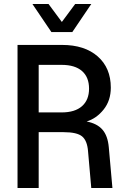

<svg xmlns="http://www.w3.org/2000/svg" viewBox="-20 -933 640 953"><path d="M67 0V-710H288Q400 -710 465 -653Q530 -596 530 -498Q530 -434 494.5 -389.5Q459 -345 410 -330Q462 -320 488.5 -289.5Q515 -259 520 -202L538 0H433L417 -182Q413 -235 387.5 -256Q362 -277 296 -277H172V0ZM172 -375H286Q352 -375 387 -406Q422 -437 422 -493Q422 -550 387 -580.5Q352 -611 286 -611H172ZM141 -913H221L287 -824L353 -913H433L339 -774H235Z"/></svg>

Font: Geist Mono Medium
Style: Regular
Weight: 500
Monospace: yes
Designer: Basement.studio, Andrés Briganti, Mateo Zaragoza
Foundry: Basement.studio, Vercel, Andrés Briganti, Guido Ferreyra, Mateo Zaragoza
Version: Version 1.500; ttfautohint (v1.8.4.7-5d5b)